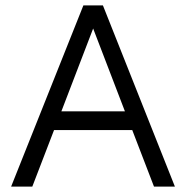

<svg xmlns="http://www.w3.org/2000/svg" viewBox="-20 -687 687 707"><path d="M359 -667H287L21 0H99L179 -208H467L547 0H624L359 -667ZM206 -277 323 -582 440 -277H206Z"/></svg>

Font: Maven Pro
Style: Regular
Weight: 400
Designer: Joe Prince
Foundry: Joe Prince
Version: Version 1.003